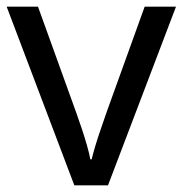

<svg xmlns="http://www.w3.org/2000/svg" viewBox="-20 -556 548 576"><path d="M203 0 0 -536H94L208 -220Q216 -198 225 -171Q234 -144 241 -119.5Q248 -95 251 -78H255Q259 -95 266.5 -120Q274 -145 283.5 -172Q293 -199 300 -220L414 -536H508L304 0Z"/></svg>

Font: usinhala15
Style: Book
Weight: 400
Designer: Jelle Bosma - Monotype Design Team
Foundry: Monotype Imaging Inc.
Version: Version 2.003